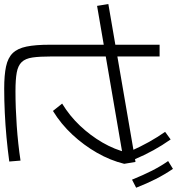

<svg xmlns="http://www.w3.org/2000/svg" viewBox="12 -895 856 928"><g transform="rotate(90 440.0 -431.0)"><path d="M192.2 -242.2V-774.4H248.9V-252.2Q248.9 -194.4 253.9 -160Q258.9 -125.6 276.1 -107.8Q293.3 -90 326.7 -83.9Q360 -77.8 416.7 -77.8Q496.7 -77.8 583.9 -83.9Q671.1 -90 752.2 -102.2L756.7 -47.8Q698.9 -40 639.4 -34.4Q580 -28.9 520.6 -26.1Q461.1 -23.3 404.4 -23.3Q338.9 -23.3 297.2 -32.2Q255.6 -41.1 232.8 -64.4Q210 -87.8 201.1 -131.1Q192.2 -174.4 192.2 -242.2ZM4.4 -472.2 -4.4 -526.7 757.8 -657.8 758.9 -656.7 767.8 -603.3ZM476.7 -303.3Q536.7 -340 583.9 -390Q631.1 -440 665 -498.3Q698.9 -556.7 714.4 -620L767.8 -603.3Q751.1 -535.6 714.4 -471.7Q677.8 -407.8 626.7 -352.8Q575.6 -297.8 512.2 -258.9ZM707.8 -631.1Q684.4 -683.3 661.7 -723.9Q638.9 -764.4 613.3 -801.1L650 -827.8Q678.9 -786.7 702.2 -744.4Q725.6 -702.2 746.7 -652.2ZM844.4 -641.1Q822.2 -695.6 801.1 -737.2Q780 -778.9 754.4 -815.6L792.2 -838.9Q820 -797.8 841.7 -755Q863.3 -712.2 883.3 -661.1Z"/></g></svg>

Font: Paperlogy 3 Light
Style: Regular
Weight: 300
Designer: redesigned by Lee Juim, glyphs from Gmarket Sans & Montserrat
Foundry: PT&
Version: Version 1.001